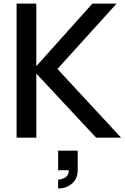

<svg xmlns="http://www.w3.org/2000/svg" viewBox="-20 -770 697 1074"><path d="M72.8 0V-750H183.1V-399.9L497.1 -750H632.3L301.3 -384.3L657.2 0H517.6L183.1 -358.4V0ZM414.6 182.1Q414.6 228.5 383.3 256.3Q352.1 284.2 305.2 284.2V234.4Q312.5 234.4 321 232.4Q329.6 230.5 340.3 225.3Q351.1 220.2 358.2 209Q365.2 197.8 364.7 182.1H305.2V72.8H414.6Z"/></svg>

Font: Manrope3 Semibold
Style: Regular
Weight: 600
Width: 4
Designer: Mikhail Sharanda
Foundry: Mikhail Sharanda
Version: Version 3.000;PS 003.000;hotconv 1.0.88;makeotf.lib2.5.64775